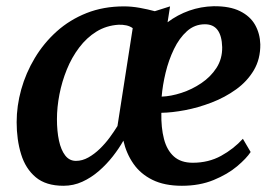

<svg xmlns="http://www.w3.org/2000/svg" viewBox="-20 -587 884 617"><path d="M526.5 -566.5 518.5 -515.5Q550.5 -539.5 588 -552.8Q625.5 -566 666.5 -567Q718.5 -567.5 751.2 -551.2Q784 -535 799.8 -507Q815.5 -479 816.5 -444.5Q817 -397.5 795.8 -361.5Q774.5 -325.5 738.8 -299.8Q703 -274 660 -257.5Q617 -241 574.8 -233Q532.5 -225 498.5 -224.5Q497.5 -176.5 507 -140.2Q516.5 -104 539 -84Q561.5 -64 599.5 -64Q650 -64 690.5 -86.2Q731 -108.5 760.5 -141L785.5 -98.5Q772 -78 741.8 -52.5Q711.5 -27 666.5 -8.5Q621.5 10 564.5 10Q508.5 10 470 -9Q431.5 -28 408.8 -60.8Q386 -93.5 376.5 -135Q362.5 -110 342.5 -84.5Q322.5 -59 297.8 -37.5Q273 -16 244.5 -3Q216 10 184 10Q127.5 10 94.8 -17.5Q62 -45 47.8 -91.5Q33.5 -138 33.5 -194.5Q33.5 -246.5 48.2 -299.5Q63 -352.5 91.8 -400.5Q120.5 -448.5 162.2 -486Q204 -523.5 258.2 -545Q312.5 -566.5 378.5 -566.5Q403 -566.5 429.2 -561.8Q455.5 -557 477.5 -551ZM357.5 -182 406.5 -496.5Q397.5 -503 385.8 -505.5Q374 -508 361 -507.5Q321.5 -505 290 -485.5Q258.5 -466 234.5 -434.2Q210.5 -402.5 194.8 -363.8Q179 -325 171 -283.8Q163 -242.5 163 -204Q163 -165.5 169.5 -135.2Q176 -105 189.5 -87.5Q203 -70 224 -70Q244.5 -70 264 -81Q283.5 -92 301 -109Q318.5 -126 332.8 -145.5Q347 -165 357.5 -182ZM638.5 -509Q605.5 -509 580.8 -486.8Q556 -464.5 539 -429.2Q522 -394 512.2 -353.5Q502.5 -313 499.5 -276.5Q529 -277.5 563 -288.5Q597 -299.5 627 -319.8Q657 -340 675.8 -369Q694.5 -398 694 -435.5Q693 -472 679.2 -490.5Q665.5 -509 638.5 -509Z"/></svg>

Font: Merriweather 20pt SemiBold
Style: Italic
Weight: 600
Italic angle: -7.8°
Version: Version 2.101